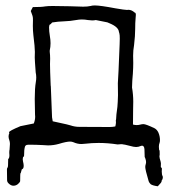

<svg xmlns="http://www.w3.org/2000/svg" viewBox="-20 -520 623 688"><path d="M545.4 147.5Q526.9 145 520 140.1Q514.2 134.3 512.7 129.4Q500.5 87.9 500.5 78.6Q500.5 73.7 502 69.1Q503.4 64.5 503.4 61Q503.4 55.7 501.5 50.3Q499.5 43 498.5 43V43.9Q498 17.6 497.6 14.6Q496.6 2 488.8 2Q486.8 2 484.9 2.9Q476.1 6.8 467.8 6.8Q459.5 6.8 444.3 2.4Q436.5 0 428.2 -1.5Q425.8 -1.5 422.1 -2.4Q418.5 -3.4 413.6 -3.4Q411.1 -3.4 408.4 -2.9Q405.8 -2.4 401.4 -2.4Q366.7 -7.8 333.5 -7.8Q309.1 -7.8 284.7 -4.9Q278.3 -3.9 272 -3.9Q257.3 -3.9 243.2 -10.3Q237.3 -12.7 231.4 -12.7Q217.8 -12.7 190.9 -4.4Q171.9 1 151.9 1Q144 1 135.7 0Q109.4 -1.5 82.5 -1.5Q75.2 -1.5 72 1.5Q68.8 4.4 67.9 12.2Q66.9 13.2 66.4 34.7Q66.4 42 64.9 42Q64.5 42 63.5 40.5Q61.5 45.9 61.5 51.3Q61.5 54.7 62.5 58.6Q64.9 67.9 64.9 74.2Q64.9 85 58.1 86.9Q56.6 90.3 54.2 100.6L53.7 100.1Q52.2 100.1 52.2 128.9Q51.8 132.8 44.7 139.2Q37.6 145.5 27.8 145.5Q19 145.5 10.3 136.7Q5.4 131.8 5.4 125.5Q5.4 90.8 4.9 86.4Q4.9 84 5.9 81.5Q8.8 80.6 8.8 72.3Q8.8 52.2 9.3 49.8Q13.7 47.4 13.7 36.1L13.2 27.8Q13.2 18.6 14.2 16.6L15.6 -4.4Q15.6 -11.7 13.2 -18.3Q10.7 -24.9 10.7 -31.2Q10.7 -37.6 13.7 -43.5Q12.2 -44.4 12.2 -45.9Q12.2 -50.8 53.2 -67.9Q88.4 -74.7 101.1 -77.6Q106 -89.8 106 -102.1L105.5 -109.4Q105.5 -130.4 104.5 -165.5Q104.5 -203.1 108.4 -226.1Q109.9 -234.4 109.9 -242.2Q109.9 -251.5 107.9 -260.7Q104.5 -305.2 104.5 -314L105 -334Q105 -350.6 99.6 -394Q97.7 -410.6 97.7 -427.2Q97.7 -437.5 98.1 -447.3Q98.1 -451.2 97.9 -455.3Q97.7 -459.5 95.9 -465.1Q94.2 -470.7 90.3 -480.5Q91.8 -483.9 93.8 -487.3Q95.7 -490.7 97.7 -494.6Q129.4 -494.6 142.1 -497.1Q151.4 -498.5 168.9 -498.5Q200.2 -498.5 229.5 -497.6Q265.1 -496.1 277.8 -496.1Q293.9 -496.1 304.2 -498.5Q311 -500.5 319.3 -500.5Q339.4 -500.5 393.6 -490.2Q427.2 -484.4 435.1 -484.4L439.9 -484.9Q451.7 -484.9 462.4 -475.1Q466.8 -474.6 466.8 -466.8Q466.8 -461.9 465.8 -453.1Q464.4 -439.5 464.4 -415.8Q464.4 -392.1 460.4 -358.4Q457 -339.8 457 -320.3L457.5 -294.4Q457.5 -277.8 456.1 -256.3Q453.6 -231 453.1 -206.5Q457.5 -181.2 457.5 -155.3Q457.5 -141.6 457 -128.4Q456.5 -110.4 456.5 -73.7Q463.4 -71.8 469.7 -71.8Q476.6 -71.8 482.4 -73.5Q488.3 -75.2 494.1 -75.2Q502.9 -75.2 533.7 -60.5Q542.5 -55.7 547.4 -45.4Q553.2 -32.2 553.2 -18.1Q553.2 -11.7 551.8 -8.3Q549.3 -2 549.3 5.9L550.3 19.5Q550.3 18.1 551.3 16.6Q552.2 18.6 552.2 33.7Q551.3 38.6 551.3 40.5Q551.3 45.9 555.7 59.6Q556.6 62 556.6 65.4Q556.6 73.2 556.2 78.1Q556.2 80.6 559.6 81.5Q560.1 83 560.1 85L559.6 94.7Q559.6 106.4 563 111.8L563.5 116.2Q563.5 122.1 559.6 126Q559.6 132.3 554.7 137.2Q549.8 142.1 545.4 147.5ZM373 -64.9Q382.8 -64.9 393.1 -66.9L394 -70.3Q395.5 -77.6 395.5 -82L395 -87.9Q395 -90.3 396 -92.8Q397 -112.8 398.9 -123.5Q400.9 -134.3 401.9 -154.8Q402.8 -172.4 402.8 -178.7L402.3 -221.7L404.8 -267.6L408.7 -361.8L409.2 -381.8Q409.2 -395.5 407.7 -400.4Q406.7 -402.3 406.2 -405.3Q404.8 -423.3 372.6 -436.5L364.7 -439.9Q343.8 -443.8 323.2 -448.2Q317.4 -446.8 310.5 -446.8L294.9 -448.2Q284.2 -450.2 273.4 -450.2Q263.2 -450.2 252.9 -448.2Q231.9 -444.3 209.7 -443.6Q187.5 -442.9 167 -439.5Q161.6 -433.1 159.7 -432.4Q157.7 -431.6 157.2 -430.9Q156.7 -430.2 155.8 -422.9Q155.8 -407.7 158.7 -390.6Q161.1 -377.4 161.1 -365.2Q161.1 -351.6 158.2 -338.9V-334.5Q159.7 -322.3 159.7 -309.6L159.2 -290.5Q159.2 -270 161.6 -213.9L162.1 -210.9L166.5 -99.6Q166.5 -97.7 168.9 -85.4L188.5 -81.1Q225.6 -73.2 232.4 -70.8Q248 -65.4 264.2 -65.4Z"/></svg>

Font: Kurland
Style: Regular
Weight: 400
Designer: GGBot
Version: 0.22